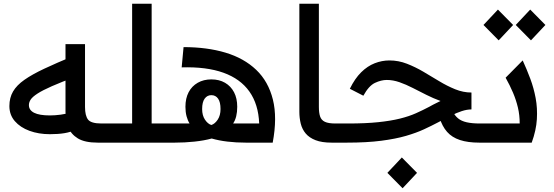

<svg xmlns="http://www.w3.org/2000/svg" viewBox="-20 -760 2951 1023"><path d="M246 -45Q186 -45 137 -63Q88 -81 59 -114.5Q30 -148 30 -195Q30 -239 49.5 -272.5Q69 -306 110.5 -335Q152 -364 216 -394Q280 -424 369 -461L388 -353Q307 -323 257 -301Q207 -279 180 -261.5Q153 -244 143.5 -229.5Q134 -215 134 -200Q134 -173 162 -159Q190 -145 246 -145Q272 -145 303 -149Q334 -153 371 -164L394 -72Q357 -56 323.5 -50.5Q290 -45 246 -45ZM501 0Q432 0 395 -22.5Q358 -45 343.5 -82.5Q329 -120 329 -164V-525H433V-190Q433 -144 449 -123Q465 -102 521 -102H559V0Z M758 -102H878V0H758ZM559 0V-102H684V-740H788V0Z M878 0V-102H911Q931 -102 951 -102Q971 -102 990 -102Q980 -118 974 -140.5Q968 -163 968 -191Q968 -236 985 -268.5Q1002 -301 1033.5 -319Q1065 -337 1106 -337Q1148 -337 1179 -319Q1210 -301 1227 -268.5Q1244 -236 1244 -191Q1244 -163 1238.5 -140.5Q1233 -118 1222 -102Q1244 -102 1265.5 -102Q1287 -102 1309 -102H1361Q1357 -204 1309 -272Q1261 -340 1170.5 -372.5Q1080 -405 948 -401L958 -509Q1083 -509 1181.5 -479.5Q1280 -450 1345 -388Q1410 -326 1434 -229.5Q1458 -133 1433 0H1290Q1238 0 1192 -5.5Q1146 -11 1108 -22Q1068 -11 1016.5 -5.5Q965 0 912 0ZM1106 -94Q1125 -100 1140 -122.5Q1155 -145 1155 -179Q1155 -216 1142 -234.5Q1129 -253 1106 -253Q1084 -253 1070.5 -234.5Q1057 -216 1057 -179Q1057 -145 1072 -122.5Q1087 -100 1106 -94Z M1747 0Q1695 0 1661.5 -13Q1628 -26 1609 -48.5Q1590 -71 1582.5 -101Q1575 -131 1575 -164V-740H1679V-190Q1679 -159 1685.5 -139.5Q1692 -120 1711 -111Q1730 -102 1767 -102H1805V0Z M2534 0Q2473 0 2430.5 -14Q2388 -28 2362 -57.5Q2336 -87 2322 -133L2392 -167Q2403 -144 2420.5 -129.5Q2438 -115 2466.5 -108.5Q2495 -102 2537 -102H2570V0ZM1805 0V-102H1834Q1928 -102 1995 -109Q2062 -116 2110.5 -128Q2159 -140 2196 -156.5Q2233 -173 2267 -191Q2277 -197 2287 -202Q2297 -207 2307 -212Q2317 -217 2327 -222Q2289 -236 2252 -254.5Q2215 -273 2179 -291.5Q2143 -310 2108.5 -322Q2074 -334 2041 -334Q2011 -334 1978 -318.5Q1945 -303 1916 -250L1844 -287Q1871 -342 1904.5 -375Q1938 -408 1976.5 -423Q2015 -438 2055 -438Q2103 -438 2148 -420.5Q2193 -403 2235.5 -378Q2278 -353 2320 -327.5Q2362 -302 2405 -284.5Q2448 -267 2492 -267V-177Q2468 -177 2440.5 -168Q2413 -159 2382 -143.5Q2351 -128 2314 -108Q2280 -90 2239 -71Q2198 -52 2143 -36Q2088 -20 2011 -10Q1934 0 1828 0ZM2125 243 2044 161 2121 79 2202 161Z M2570 0V-102H2749Q2749 -147 2739.5 -187Q2730 -227 2713.5 -266Q2697 -305 2674 -346L2765 -438Q2787 -390 2805.5 -340.5Q2824 -291 2834 -237.5Q2844 -184 2840.5 -125Q2837 -66 2813 0ZM2637 -545 2556 -627 2633 -709 2714 -627ZM2809 -545 2728 -627 2805 -709 2886 -627Z"/></svg>

Font: Lexend Medium
Style: Regular
Weight: 500
Designer: Bonnie Shaver-Troup, Thomas Jockin
Foundry: Lexend
Version: Version 1.005